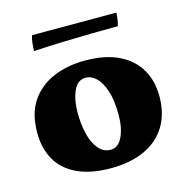

<svg xmlns="http://www.w3.org/2000/svg" viewBox="-97 -723 802 825"><g transform="rotate(-15 304.0 -311.0)"><path d="M298 9Q209 9 149 -19Q89 -47 59.5 -98.5Q30 -150 30 -220Q30 -305 67 -359.5Q104 -414 167 -440.5Q230 -467 307 -467Q399 -467 459 -437Q519 -407 548.5 -355.5Q578 -304 578 -237Q578 -159 544.5 -104Q511 -49 448 -20Q385 9 298 9ZM317 -68Q351 -68 369.5 -107.5Q388 -147 388 -204Q388 -269 374 -311.5Q360 -354 338.5 -374.5Q317 -395 292 -395Q255 -395 237.5 -354.5Q220 -314 220 -258Q220 -207 230.5 -163.5Q241 -120 263 -94Q285 -68 317 -68ZM108 -563Q108 -578 110 -597.5Q112 -617 117 -631H492Q492 -621 490 -604.5Q488 -588 483 -573Q431 -573 370 -572Q309 -571 243 -569Q177 -567 108 -563Z"/></g></svg>

Font: Vollkorn Black
Style: Regular
Weight: 900
Designer: Friedrich Althausen
Foundry: Friedrich Althausen
Version: Version 5.000